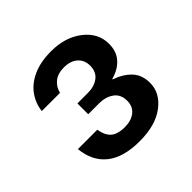

<svg xmlns="http://www.w3.org/2000/svg" viewBox="-107 -805 553 553"><g transform="rotate(-45 169.0 -529.0)"><path d="M166 -347Q100 -347 64.5 -375.5Q29 -404 24 -457H103Q106 -438 114 -426.5Q122 -415 135 -410.5Q148 -406 164 -406Q191 -406 207 -419Q223 -432 223 -455Q223 -481 205 -494Q187 -507 160 -507H116V-551H158Q185 -551 202 -564Q219 -577 219 -602Q219 -625 203.5 -638.5Q188 -652 162 -652Q137 -652 122 -640Q107 -628 102 -608H28Q31 -636 47.5 -659.5Q64 -683 94.5 -697Q125 -711 169 -711Q226 -711 264 -681.5Q302 -652 302 -608Q302 -577 284.5 -557.5Q267 -538 237 -530V-528Q267 -518 286.5 -498Q306 -478 306 -445Q306 -404 268.5 -375.5Q231 -347 166 -347Z"/></g></svg>

Font: DM Sans 16pt Medium
Style: Regular
Weight: 500
Version: Version 4.004;gftools[0.9.30]